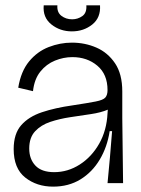

<svg xmlns="http://www.w3.org/2000/svg" viewBox="-20 -683 524 716"><path d="M178 13Q117 13 74 -21Q31 -55 31 -127Q31 -184 59 -216Q87 -248 136.5 -264.5Q186 -281 250 -290Q309 -299 337 -304.5Q365 -310 373 -319.5Q381 -329 381 -347Q381 -406 343 -438Q305 -470 250 -470Q217 -470 185 -457Q153 -444 130.5 -416Q108 -388 103 -343L48 -356Q58 -417 88.5 -454Q119 -491 161.5 -507.5Q204 -524 248 -524Q297 -524 339.5 -505.5Q382 -487 409 -447Q436 -407 436 -342V-242Q437 -182 437.5 -121Q438 -60 439 0H381Q386 -50 390 -96.5Q394 -143 398 -194H389Q380 -135 352 -88Q324 -41 280 -14Q236 13 178 13ZM182 -41Q233 -41 277.5 -69.5Q322 -98 350 -147.5Q378 -197 381 -261L382 -274Q356 -263 319 -257.5Q282 -252 242 -246Q202 -240 167.5 -228.5Q133 -217 111 -193.5Q89 -170 89 -129Q89 -90 112 -65.5Q135 -41 182 -41ZM143 -663H194Q192 -637 209 -624Q226 -611 249 -611Q270 -611 287 -623Q304 -635 302 -663H353Q356 -617 324 -591.5Q292 -566 248 -566Q204 -566 171.5 -592Q139 -618 143 -663Z"/></svg>

Font: Bricolage Grotesque 48pt ExtraLight
Style: Regular
Weight: 200
Designer: Mathieu Triay
Foundry: Atelier Triay
Version: Version 1.000; ttfautohint (v1.8.4.7-5d5b);gftools[0.9.32]